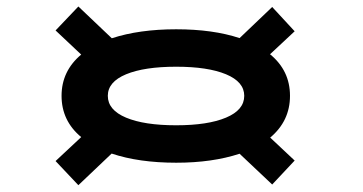

<svg xmlns="http://www.w3.org/2000/svg" viewBox="-20 -658 1090 577"><path d="M215.5 -101.5 147 -174 224 -246Q165 -295 165 -370Q165 -444.5 224 -494L147 -566.5L215.5 -638.5L316 -543Q398.5 -570 509.5 -570Q620 -570 700 -543.5L798 -637L865.5 -564L791.5 -495Q851.5 -446 851.5 -370Q851.5 -294.5 792 -244.5L865.5 -175.5L798 -103.5L700 -196Q618 -169 509.5 -169Q397.5 -169 315.5 -196.5ZM509.5 -281.5Q604.5 -281.5 659.2 -304.5Q714 -327.5 714 -370Q714 -412 659.2 -434.8Q604.5 -457.5 509.5 -457.5Q414 -457.5 359 -434.8Q304 -412 304 -370Q304 -327.5 358.8 -304.5Q413.5 -281.5 509.5 -281.5Z"/></svg>

Font: League Mono Extended SemiBold
Style: Regular
Weight: 600
Width: 9
Designer: Tyler Finck
Foundry: The League of Moveable Type / Tyler Finck
Version: Version 2.210